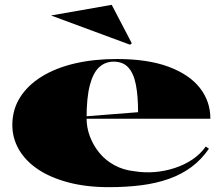

<svg xmlns="http://www.w3.org/2000/svg" viewBox="-20 -759 925 794"><path d="M463 -515Q591 -515 677 -483Q763 -451 806.5 -395.5Q850 -340 850 -268H335V-278L551 -295Q551 -362 542 -408.5Q533 -455 511 -479.5Q489 -504 450 -504Q415 -504 390 -481Q365 -458 351.5 -406.5Q338 -355 338 -270Q338 -232 351.5 -195.5Q365 -159 390 -128Q415 -97 452 -76.5Q489 -56 535 -51Q577 -44 619.5 -47.5Q662 -51 702 -64Q742 -77 775 -99Q808 -121 831 -153L844 -144Q813 -99 772 -68.5Q731 -38 679 -19.5Q627 -1 565 7Q503 15 430 15Q336 15 261.5 -5Q187 -25 136 -59.5Q85 -94 58 -141Q31 -188 31 -242Q31 -305 62.5 -355.5Q94 -406 152 -442Q210 -478 289 -496.5Q368 -515 463 -515ZM518 -574 191 -695 442 -739 525 -580Z"/></svg>

Font: Kalnia SemiExpanded SemiBold
Style: Regular
Weight: 600
Width: 6
Designer: Frida Medrano
Foundry: Frida Medrano
Version: Version 1.105